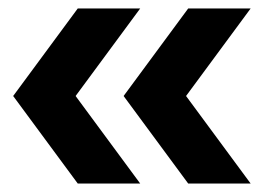

<svg xmlns="http://www.w3.org/2000/svg" viewBox="-20 -510 647 452"><path d="M310 -78H163L11 -284L163 -490H310L158 -284ZM570 -78H423L271 -284L423 -490H570L418 -284Z"/></svg>

Font: Cabin
Style: Bold
Weight: 700
Designer: Pablo Impallari
Foundry: Pablo Impallari. http://www.impallari.com Igino Marini. http://www.ikern.com
Version: Version 3.001;hotconv 1.0.109;makeotfexe 2.5.65596